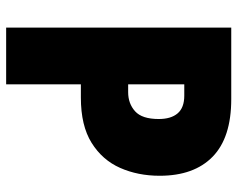

<svg xmlns="http://www.w3.org/2000/svg" viewBox="-92 -662 754 609"><g transform="rotate(90 284.5 -357.0)"><path d="M294 -714Q416 -714 476.5 -655Q537 -596 537 -487Q537 -418 512 -361.5Q487 -305 432.5 -271Q378 -237 289 -237H247V0H67V-714ZM283 -565H247V-387H272Q308 -387 332.5 -409Q357 -431 357 -484Q357 -523 339 -544Q321 -565 283 -565Z"/></g></svg>

Font: Noto Sans Oriya Cond Blk
Style: Regular
Weight: 900
Width: 3
Designer: Amélie Bonet and Sol Matas
Foundry: Google LLC
Version: Version 2.006; ttfautohint (v1.8.4.7-5d5b)